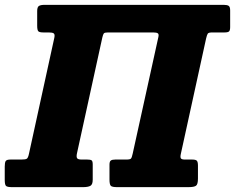

<svg xmlns="http://www.w3.org/2000/svg" viewBox="-54 -770 968 790"><path d="M597.5 -617Q600.5 -629.5 595.2 -633Q590 -636.5 576.5 -636.5H390Q376.5 -636.5 373.2 -632.5Q370 -628.5 367 -615.5L263 -140.5Q259.5 -125.5 263 -119.5Q266.5 -113.5 282 -113.5H305Q317.5 -113.5 322.5 -110.5Q327.5 -107.5 327.5 -93.5V-30.5Q327.5 -10 317.2 -5Q307 0 287.5 0H-4.5Q-23.5 0 -29 -4.8Q-34.5 -9.5 -34.5 -30V-84.5Q-34.5 -100.5 -30.8 -107Q-27 -113.5 -11 -113.5H33.5Q50.5 -113.5 56 -116.8Q61.5 -120 65 -136.5L169.5 -614.5Q172.5 -628.5 167.2 -632.5Q162 -636.5 147 -636.5H125Q108.5 -636.5 103.8 -641.2Q99 -646 99 -664.5V-724.5Q99 -741 106.2 -745.5Q113.5 -750 128.5 -750H867Q880.5 -750 886.8 -746Q893 -742 893 -727V-658.5Q893 -645 888.5 -640.8Q884 -636.5 869.5 -636.5H819Q804 -636.5 800.8 -631.5Q797.5 -626.5 794 -611.5L690 -136.5Q687 -123.5 690.2 -118.5Q693.5 -113.5 707 -113.5H737Q751 -113.5 755.8 -108.8Q760.5 -104 760.5 -88.5V-35.5Q760.5 -11.5 752.5 -5.8Q744.5 0 721 0H428Q408 0 402.2 -5.2Q396.5 -10.5 396.5 -31.5V-92.5Q396.5 -105.5 402 -109.5Q407.5 -113.5 420 -113.5H465.5Q481 -113.5 484.8 -117.5Q488.5 -121.5 492 -138Z"/></svg>

Font: Besley* Narrow Heavy
Style: Italic
Weight: 800
Width: 4
Italic angle: -13°
Designer: Owen Earl
Foundry: indestructible type*
Version: Version 3.000; ttfautohint (v1.8.3)